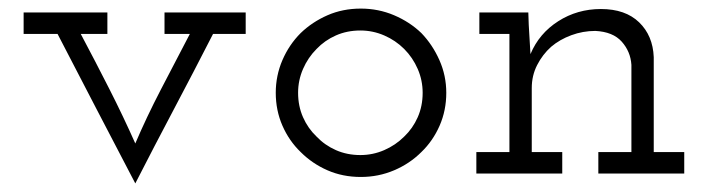

<svg xmlns="http://www.w3.org/2000/svg" viewBox="-20 -404 1648 447"><path d="M476 -325H552V-375H363V-325H422Q388 -260 354.5 -195.5Q321 -131 295 -70Q267 -133 234.5 -197Q202 -261 168 -325H230V-375H35V-325H114Q159 -238 204 -151.5Q249 -65 295 23Q340 -65 385.5 -151Q431 -237 476 -325Z M961 -50Q988 -76 1003.5 -111.5Q1019 -147 1019 -188Q1019 -228 1003 -264Q987 -300 961 -327Q934 -353 897.5 -368.5Q861 -384 820 -384Q778 -384 742.5 -368.5Q707 -353 680 -327Q653 -300 637.5 -264Q622 -228 622 -188Q622 -147 637.5 -111.5Q653 -76 680 -50Q707 -23 742.5 -7.5Q778 8 820 8Q861 8 897.5 -7.5Q934 -23 961 -50ZM717 -86Q697 -105 685.5 -131Q674 -157 674 -188Q674 -217 685.5 -243.5Q697 -270 717 -290Q736 -310 762 -321.5Q788 -333 819 -333Q848 -333 874.5 -321.5Q901 -310 921 -290Q941 -270 952.5 -243.5Q964 -217 964 -188Q964 -157 952.5 -131Q941 -105 921 -86Q901 -66 874.5 -54.5Q848 -43 819 -43Q788 -43 762 -54.5Q736 -66 717 -86Z M1289 0V-50H1218V-199Q1218 -228 1230.5 -252.5Q1243 -277 1263 -295Q1283 -312 1310 -322Q1337 -332 1366 -332Q1407 -330 1427.5 -307Q1448 -284 1450 -253V-50H1373V0H1573V-50H1502V-271Q1500 -321 1468 -352Q1436 -383 1379 -383Q1324 -383 1279.5 -354.5Q1235 -326 1215 -278Q1214 -297 1213 -312Q1212 -327 1211 -346L1210 -375H1096V-325H1166V-50H1089V0Z"/></svg>

Font: Josefin Slab Medium
Style: Regular
Weight: 500
Designer: Santiago Orozco
Foundry: Typemade
Version: Version 2.000